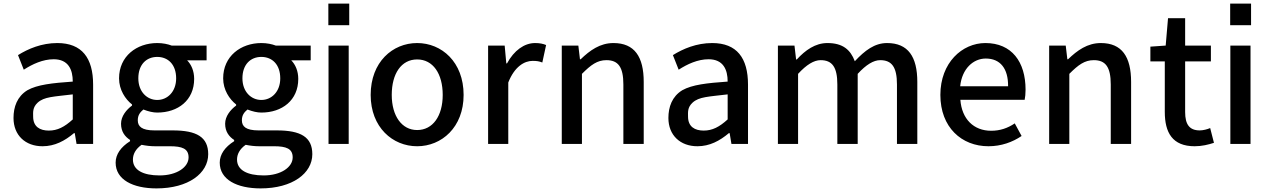

<svg xmlns="http://www.w3.org/2000/svg" viewBox="-20 -801 7036 1066"><path d="M216 11C284 11 340 -19 391 -62H395L405 -2H497V-331C497 -479 435 -562 298 -562C211 -562 136 -530 80 -495L112 -414C160 -445 218 -472 278 -472C360 -472 384 -414 384 -348C270 -340 187 -331 132 -300C75 -265 55 -207 55 -146C55 -50 121 11 216 11ZM251 -76C202 -76 164 -97 164 -154C164 -177 160 -204 189 -231C225 -264 277 -264 384 -277V-138C338 -96 299 -76 251 -76Z M849 245C1026 245 1136 161 1136 55C1136 -40 1072 -77 939 -77H838C767 -77 745 -99 745 -133C745 -161 757 -177 776 -193C804 -182 830 -176 853 -176C968 -176 1058 -244 1058 -363C1058 -407 1042 -443 1019 -466H1127V-548H933C912 -556 884 -562 853 -562C739 -562 641 -489 641 -366C641 -302 676 -250 713 -221V-215C682 -192 652 -156 652 -114C652 -70 674 -42 702 -24V-17C651 15 622 56 622 102C622 196 717 245 849 245ZM853 -246C796 -246 748 -292 748 -366C748 -443 793 -485 853 -485C913 -485 958 -443 958 -366C958 -292 910 -246 853 -246ZM866 173C774 173 718 143 718 85C718 56 732 27 766 3C791 8 815 11 840 11H923C991 11 1027 24 1027 73C1027 127 962 173 866 173Z M1427 245C1604 245 1714 161 1714 55C1714 -40 1650 -77 1517 -77H1416C1345 -77 1323 -99 1323 -133C1323 -161 1335 -177 1354 -193C1382 -182 1408 -176 1431 -176C1546 -176 1636 -244 1636 -363C1636 -407 1620 -443 1597 -466H1705V-548H1511C1490 -556 1462 -562 1431 -562C1317 -562 1219 -489 1219 -366C1219 -302 1254 -250 1291 -221V-215C1260 -192 1230 -156 1230 -114C1230 -70 1252 -42 1280 -24V-17C1229 15 1200 56 1200 102C1200 196 1295 245 1427 245ZM1431 -246C1374 -246 1326 -292 1326 -366C1326 -443 1371 -485 1431 -485C1491 -485 1536 -443 1536 -366C1536 -292 1488 -246 1431 -246ZM1444 173C1352 173 1296 143 1296 85C1296 56 1310 27 1344 3C1369 8 1393 11 1418 11H1501C1569 11 1605 24 1605 73C1605 127 1540 173 1444 173Z M1919 -661V-781H1803V-661ZM1804 -548V-2H1916V-548Z M2296 11C2432 11 2554 -94 2554 -274C2554 -457 2432 -562 2296 -562C2160 -562 2038 -457 2038 -274C2038 -94 2160 11 2296 11ZM2296 -79C2211 -79 2155 -157 2155 -274C2155 -392 2208 -471 2296 -471C2384 -471 2438 -392 2438 -274C2438 -157 2383 -79 2296 -79Z M2782 -548H2690V-2H2802V-343C2837 -432 2892 -463 2937 -463C2960 -463 2973 -461 2991 -454L3012 -551C2995 -558 2977 -562 2951 -562C2891 -562 2834 -521 2795 -449H2791Z M3191 -548H3099V-2H3211V-391C3261 -441 3296 -467 3347 -467C3412 -467 3441 -429 3441 -332V-2H3554V-346C3554 -486 3503 -562 3386 -562C3311 -562 3255 -521 3204 -472H3200Z M3852 11C3920 11 3976 -19 4027 -62H4031L4041 -2H4133V-331C4133 -479 4071 -562 3934 -562C3847 -562 3772 -530 3716 -495L3748 -414C3796 -445 3854 -472 3914 -472C3996 -472 4020 -414 4020 -348C3906 -340 3823 -331 3768 -300C3711 -265 3691 -207 3691 -146C3691 -50 3757 11 3852 11ZM3887 -76C3838 -76 3800 -97 3800 -154C3800 -177 3796 -204 3825 -231C3861 -264 3913 -264 4020 -277V-138C3974 -96 3935 -76 3887 -76Z M4391 -548H4299V-2H4411V-391C4458 -442 4499 -467 4536 -467C4600 -467 4629 -429 4629 -332V-2H4742V-391C4789 -442 4830 -467 4867 -467C4931 -467 4960 -429 4960 -332V-2H5073V-346C5073 -486 5022 -562 4905 -562C4836 -562 4782 -521 4726 -461C4702 -525 4659 -562 4574 -562C4506 -562 4451 -522 4404 -471H4400Z M5468 11C5539 11 5602 -12 5652 -46L5614 -116C5574 -89 5532 -75 5483 -75C5386 -75 5320 -140 5312 -247H5669C5672 -262 5674 -280 5674 -303C5674 -458 5597 -562 5451 -562C5322 -562 5201 -453 5201 -274C5201 -94 5319 11 5468 11ZM5577 -322H5311C5321 -420 5384 -476 5453 -476C5534 -476 5578 -420 5577 -322Z M5897 -548H5805V-2H5917V-391C5967 -441 6002 -467 6053 -467C6118 -467 6147 -429 6147 -332V-2H6260V-346C6260 -486 6209 -562 6092 -562C6017 -562 5961 -521 5910 -472H5906Z M6613 11C6653 11 6689 2 6720 -8L6699 -90C6683 -83 6660 -77 6641 -77C6584 -77 6560 -110 6560 -179V-460H6703V-548H6560V-700H6465L6452 -548L6367 -542V-460H6447V-180C6447 -65 6489 11 6613 11Z M6926 -661V-781H6810V-661ZM6811 -548V-2H6923V-548Z"/></svg>

Font: Bithumb Trading Sans Medium
Style: Regular
Weight: 500
Designer: Ham Hyungwon
Foundry: Bithumb
Version: Version 1.200;FEAKit 1.0